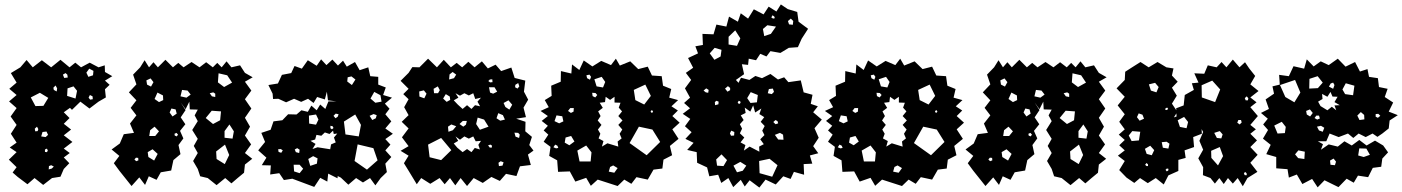

<svg xmlns="http://www.w3.org/2000/svg" viewBox="-20 -814 6332 867"><path d="M60 -15 37 -35 55 -59 20 -93 55 -127 24 -148 55 -170 29 -210 55 -250 28 -288 55 -326 21 -356 55 -385 22 -413 55 -441 29 -484 72 -510 100 -543 128 -510 169 -542 211 -510 253 -544 294 -510 320 -531 346 -510 385 -531 425 -510 453 -519 454 -489 487 -470 454 -450 475 -431 454 -411 458 -374 425 -355 384 -324 343 -355 305 -318 296 -327 268 -307 294 -281 268 -255 301 -229 268 -203 307 -173 268 -143 295 -123 268 -103 293 -77 268 -51 253 -16 215 -10 175 21 136 -10 104 18ZM402 -494 383 -504 370 -486 379 -467 400 -474ZM284 -477 276 -484 264 -477 270 -462 286 -464ZM231 -428 221 -418 223 -408 236 -401 238 -415ZM328 -404 312 -424 285 -415 283 -381 321 -369ZM198 -372 160 -395 119 -374 140 -335 176 -336ZM398 -379 386 -385 380 -373 387 -364 399 -366ZM153 -231 147 -242 137 -233 139 -221 150 -222ZM190 -220 172 -218 166 -198 186 -195 197 -205ZM196 -134 192 -143 183 -139V-128L192 -127ZM211 -68 201 -64 200 -49 214 -53 223 -62Z M519 -43 494 -77 519 -110 484 -139 521 -166 539 -208 585 -214 567 -256 596 -293 570 -327 596 -361 562 -397 596 -433 581 -477 613 -510 633 -542 653 -510 673 -533 693 -510 727 -544 761 -510 785 -530 809 -510 845 -534 881 -510 911 -533 941 -510 961 -530 981 -510 1003 -537 1025 -510 1064 -519 1086 -485 1121 -465 1086 -445 1115 -405 1086 -366 1115 -324 1086 -282 1109 -242 1086 -202 1114 -162 1086 -123 1119 -97 1086 -71 1082 -34 1053 -10 1025 14 997 -10 958 22 918 -10 884 -18 873 -51 852 -87 873 -123 855 -155 873 -187 848 -227 873 -267 859 -293 873 -319 837 -320 835 -355 818 -321 796 -351 818 -317 796 -284 817 -253 793 -223 808 -189 786 -159 795 -118 763 -91 753 -44 706 -36 687 -2 652 -18 635 21 609 -13 574 26ZM1006 -474 967 -483 964 -442 992 -421 1028 -441ZM660 -460 641 -451 644 -432 662 -423 673 -443ZM827 -405 802 -408 795 -379 822 -373 841 -387ZM952 -391 943 -397 927 -393 937 -379 952 -376ZM716 -383 691 -396 678 -367 698 -353 717 -362ZM773 -320 754 -324 746 -306 759 -288 778 -301ZM978 -311 936 -314 909 -281 942 -254 974 -271ZM1036 -221 1016 -252 994 -222V-192L1030 -188ZM698 -221 678 -242 658 -226 654 -200H681ZM784 -206 777 -214 768 -210 769 -202 778 -198ZM996 -161 956 -130 958 -96 995 -73 1015 -114ZM669 -140 647 -127 650 -105 676 -89 692 -119ZM604 -101 594 -102 587 -94 595 -86 605 -90Z M1300 -7 1262 -1 1241 -32 1200 -26 1203 -67 1162 -68 1183 -102 1146 -135 1177 -173 1160 -214 1202 -228 1215 -266 1255 -271 1281 -298 1319 -297 1341 -316 1370 -309 1386 -337 1410 -316 1426 -342 1449 -322 1463 -356H1500L1461 -361L1456 -400L1447 -365L1412 -376L1396 -349L1371 -368L1340 -354L1308 -368L1272 -352L1237 -368L1213 -367L1211 -391L1192 -430L1235 -437L1253 -476L1295 -484L1310 -516L1343 -504L1370 -542L1410 -517L1430 -546L1454 -520L1481 -545L1506 -518L1529 -540L1546 -513L1583 -534L1604 -497L1643 -510L1652 -470L1688 -467V-432L1722 -419L1710 -385L1750 -373L1718 -346L1739 -323L1720 -298L1747 -266L1720 -234L1754 -210L1720 -186L1743 -161L1720 -135L1747 -105L1720 -75L1727 -37L1699 -10L1675 23L1651 -10L1619 10L1588 -10L1553 20L1519 -12L1505 -19L1504 -9L1462 -30L1458 6L1426 -11L1399 30ZM1567 -469 1550 -465 1548 -446 1569 -430 1585 -455ZM1698 -384 1670 -399 1653 -369 1675 -350 1703 -355ZM1509 -298 1496 -301 1486 -291 1495 -280 1505 -287ZM1681 -294 1667 -299 1649 -291 1661 -272 1677 -280ZM1584 -297 1533 -265 1540 -207 1600 -198 1610 -250ZM1418 -274 1407 -297 1375 -292 1376 -256 1407 -251ZM1482 -244 1472 -246V-235L1479 -230L1486 -236ZM1471 -140 1475 -162 1496 -171 1488 -193 1503 -211 1487 -209 1484 -224 1468 -209 1447 -216 1431 -201 1409 -205 1403 -184 1382 -178 1405 -164 1391 -141 1414 -149ZM1666 -145 1595 -162 1581 -87 1637 -48 1685 -90ZM1322 -145 1311 -139 1316 -127 1331 -123 1333 -138ZM1248 -141 1236 -140 1238 -128 1250 -124 1257 -135ZM1414 -99 1394 -109 1372 -96 1381 -65 1411 -75ZM1333 -70H1306L1308 -40L1333 -32L1349 -52Z M1825 -43 1804 -77 1825 -111 1789 -133 1825 -154 1795 -194 1825 -234 1794 -264 1825 -294 1805 -330 1825 -366 1801 -389 1825 -413 1789 -449 1825 -485 1842 -511 1874 -510 1913 -549 1953 -510 1984 -544 2016 -510 2042 -530 2067 -510 2095 -535 2123 -510 2156 -537 2183 -505 2218 -522 2243 -493 2289 -509 2304 -462 2352 -450 2346 -400 2365 -364 2344 -328 2355 -285 2311 -278 2353 -264 2352 -221 2382 -196 2370 -159 2389 -134 2364 -116 2377 -69 2328 -63 2312 -19 2265 -29 2237 3 2199 -15 2160 12 2119 -10 2089 26 2060 -10 2036 23 2012 -10 1988 18 1965 -10 1923 16 1882 -10 1862 18ZM2024 -489 2010 -478 2008 -455 2030 -461 2040 -477ZM2203 -456 2192 -455 2185 -448 2193 -442 2204 -443ZM2320 -439 2307 -431 2306 -420 2317 -414 2325 -424ZM1966 -407 1957 -424 1938 -413 1940 -393H1958ZM2213 -420H2188L2193 -396L2207 -391L2225 -400ZM1906 -391 1894 -406 1873 -401 1874 -378 1896 -370ZM2069 -322 2089 -339 2109 -322 2125 -339 2148 -334 2136 -355 2152 -373 2126 -367 2117 -393 2097 -383 2077 -393 2057 -382 2037 -393 2050 -373 2029 -361 2047 -342ZM2011 -378 1993 -389 1981 -369 1997 -354 2013 -363ZM2293 -341 2276 -361 2254 -349 2262 -331 2280 -319ZM2251 -294 2230 -303 2222 -280 2239 -269 2260 -274ZM2166 -274 2137 -283 2130 -254 2147 -228 2186 -242ZM2088 -268H2070L2055 -254L2072 -242L2084 -251ZM2018 -252 2003 -242 2005 -219 2025 -226 2040 -244ZM2327 -206 2320 -214 2303 -215 2308 -197 2324 -191ZM2069 -127 2089 -141 2109 -127 2124 -146 2147 -139 2140 -160 2152 -178 2128 -176 2117 -198 2097 -188 2077 -198 2057 -183 2037 -198 2049 -178 2029 -166 2045 -147ZM1972 -191 1913 -161 1920 -104 1972 -91 2018 -136ZM2202 -156 2195 -161 2184 -158 2191 -148 2200 -147ZM2254 -81 2241 -86 2231 -79 2233 -64 2249 -66Z M2679 -3 2648 25 2627 -11 2578 6 2553 -40 2500 -38 2496 -90 2460 -110 2466 -151 2435 -174 2456 -206 2435 -225 2454 -246 2426 -268 2454 -290 2421 -313 2458 -330 2440 -362 2471 -381 2469 -427 2512 -445 2513 -493 2560 -482 2563 -523 2596 -498 2616 -541 2655 -514 2695 -539 2739 -520 2761 -549 2779 -518 2826 -537 2862 -502 2905 -513 2924 -473 2968 -470 2974 -427 3011 -412 3002 -373 3042 -362 3012 -334 3041 -315 3016 -290 3049 -260 3016 -230 3044 -187 3005 -155 3015 -113 2976 -93 2971 -53 2931 -48 2905 -3 2854 -14 2831 16 2799 -3 2769 26ZM2649 -467 2642 -477 2628 -474 2631 -461 2644 -454ZM2697 -467 2664 -456 2674 -424 2703 -419 2713 -444ZM2894 -432 2842 -408 2849 -362 2889 -342 2919 -381ZM2669 -394 2654 -395 2656 -380 2668 -374 2677 -385ZM2772 -152 2769 -175 2787 -189 2778 -210 2790 -229 2772 -250 2791 -270 2772 -290 2789 -311 2774 -328 2782 -350 2755 -351V-377L2735 -363L2715 -377L2712 -353L2688 -350L2702 -327L2681 -311L2692 -290L2679 -270L2696 -250L2680 -229L2691 -210L2683 -189L2705 -177L2698 -152L2723 -167ZM2571 -326H2555L2545 -313L2558 -304L2570 -310ZM2924 -317 2918 -312 2920 -306 2926 -305 2929 -311ZM2519 -289 2493 -293 2484 -267 2505 -257 2524 -266ZM2926 -229 2865 -242 2823 -168 2900 -113 2961 -173ZM2559 -200 2534 -193 2530 -170 2551 -158 2574 -175ZM2497 -156 2487 -161 2479 -149 2491 -144 2501 -146ZM2651 -126 2627 -157 2587 -134 2597 -85H2647ZM2769 -55 2749 -67 2735 -60 2729 -39 2754 -34Z M3365 0 3343 28 3325 -2 3291 31 3269 -10 3237 12 3223 -25 3183 -18 3173 -58 3128 -79 3126 -127 3083 -137 3112 -169 3075 -187 3103 -217 3073 -244 3097 -277 3063 -300 3096 -325 3069 -349 3096 -373 3073 -415 3101 -453 3077 -485 3110 -508 3087 -552 3132 -573 3120 -605 3154 -611 3152 -661 3202 -659 3215 -703 3260 -694 3272 -739 3312 -716 3325 -754 3358 -730 3384 -772 3428 -749 3451 -784 3486 -762 3506 -794 3537 -773 3580 -760 3586 -716 3629 -684 3600 -639 3583 -601 3542 -598 3504 -575 3459 -583 3441 -559 3413 -571 3394 -542 3361 -549 3358 -521 3330 -524 3340 -479 3303 -453 3315 -440 3326 -463 3364 -453 3391 -471 3421 -461 3459 -480 3493 -455 3521 -465 3540 -443 3596 -451 3609 -397 3649 -386 3641 -345 3673 -334 3652 -307 3691 -274 3658 -235 3677 -192 3652 -154 3675 -122 3637 -112 3648 -75 3609 -73 3611 -25 3565 -38 3550 -6 3517 -18 3483 19 3437 -3 3409 33ZM3476 -740 3468 -745 3463 -735 3471 -730 3479 -732ZM3562 -719 3551 -730 3538 -719 3543 -704 3560 -702ZM3484 -694 3445 -700 3425 -683 3431 -651 3461 -661ZM3323 -641 3300 -677 3270 -648V-613L3308 -607ZM3238 -589 3207 -598 3185 -573 3206 -544 3234 -559ZM3277 -417 3267 -425 3254 -414 3265 -400 3277 -407ZM3180 -408 3169 -415 3157 -405 3167 -397 3178 -395ZM3470 -414 3452 -412 3447 -393 3465 -389 3475 -399ZM3300 -413 3301 -414ZM3402 -385 3370 -398 3354 -371 3369 -349 3398 -352ZM3323 -356 3316 -359 3311 -351 3317 -344 3324 -349ZM3225 -355 3215 -359 3208 -353 3209 -339 3224 -343ZM3409 -129 3408 -152 3429 -163 3413 -185 3432 -204 3422 -224 3433 -245 3415 -264 3431 -285 3409 -299 3418 -324 3390 -306 3381 -338 3368 -310 3343 -328 3347 -304 3325 -293 3338 -272 3321 -253 3331 -233 3321 -212 3341 -193 3324 -171 3346 -159 3339 -134 3365 -152ZM3491 -267 3482 -272 3472 -263 3482 -253 3494 -257ZM3296 -218 3282 -224 3276 -212 3281 -201 3295 -202ZM3516 -206 3502 -214 3479 -205 3494 -184 3518 -183ZM3238 -117 3214 -94 3218 -66 3247 -64 3263 -91ZM3455 -97 3408 -87 3410 -32 3467 -16 3491 -68ZM3350 -66 3323 -83 3292 -66 3308 -36 3334 -43Z M3963 -3 3932 25 3911 -11 3862 6 3837 -40 3784 -38 3780 -90 3744 -110 3750 -151 3719 -174 3740 -206 3719 -225 3738 -246 3710 -268 3738 -290 3705 -313 3742 -330 3724 -362 3755 -381 3753 -427 3796 -445 3797 -493 3844 -482 3847 -523 3880 -498 3900 -541 3939 -514 3979 -539 4023 -520 4045 -549 4063 -518 4110 -537 4146 -502 4189 -513 4208 -473 4252 -470 4258 -427 4295 -412 4286 -373 4326 -362 4296 -334 4325 -315 4300 -290 4333 -260 4300 -230 4328 -187 4289 -155 4299 -113 4260 -93 4255 -53 4215 -48 4189 -3 4138 -14 4115 16 4083 -3 4053 26ZM3933 -467 3926 -477 3912 -474 3915 -461 3928 -454ZM3981 -467 3948 -456 3958 -424 3987 -419 3997 -444ZM4178 -432 4126 -408 4133 -362 4173 -342 4203 -381ZM3953 -394 3938 -395 3940 -380 3952 -374 3961 -385ZM4056 -152 4053 -175 4071 -189 4062 -210 4074 -229 4056 -250 4075 -270 4056 -290 4073 -311 4058 -328 4066 -350 4039 -351V-377L4019 -363L3999 -377L3996 -353L3972 -350L3986 -327L3965 -311L3976 -290L3963 -270L3980 -250L3964 -229L3975 -210L3967 -189L3989 -177L3982 -152L4007 -167ZM3855 -326H3839L3829 -313L3842 -304L3854 -310ZM4208 -317 4202 -312 4204 -306 4210 -305 4213 -311ZM3803 -289 3777 -293 3768 -267 3789 -257 3808 -266ZM4210 -229 4149 -242 4107 -168 4184 -113 4245 -173ZM3843 -200 3818 -193 3814 -170 3835 -158 3858 -175ZM3781 -156 3771 -161 3763 -149 3775 -144 3785 -146ZM3935 -126 3911 -157 3871 -134 3881 -85H3931ZM4053 -55 4033 -67 4019 -60 4013 -39 4038 -34Z M4375 -43 4350 -77 4375 -110 4340 -139 4377 -166 4395 -208 4441 -214 4423 -256 4452 -293 4426 -327 4452 -361 4418 -397 4452 -433 4437 -477 4469 -510 4489 -542 4509 -510 4529 -533 4549 -510 4583 -544 4617 -510 4641 -530 4665 -510 4701 -534 4737 -510 4767 -533 4797 -510 4817 -530 4837 -510 4859 -537 4881 -510 4920 -519 4942 -485 4977 -465 4942 -445 4971 -405 4942 -366 4971 -324 4942 -282 4965 -242 4942 -202 4970 -162 4942 -123 4975 -97 4942 -71 4938 -34 4909 -10 4881 14 4853 -10 4814 22 4774 -10 4740 -18 4729 -51 4708 -87 4729 -123 4711 -155 4729 -187 4704 -227 4729 -267 4715 -293 4729 -319 4693 -320 4691 -355 4674 -321 4652 -351 4674 -317 4652 -284 4673 -253 4649 -223 4664 -189 4642 -159 4651 -118 4619 -91 4609 -44 4562 -36 4543 -2 4508 -18 4491 21 4465 -13 4430 26ZM4862 -474 4823 -483 4820 -442 4848 -421 4884 -441ZM4516 -460 4497 -451 4500 -432 4518 -423 4529 -443ZM4683 -405 4658 -408 4651 -379 4678 -373 4697 -387ZM4808 -391 4799 -397 4783 -393 4793 -379 4808 -376ZM4572 -383 4547 -396 4534 -367 4554 -353 4573 -362ZM4629 -320 4610 -324 4602 -306 4615 -288 4634 -301ZM4834 -311 4792 -314 4765 -281 4798 -254 4830 -271ZM4892 -221 4872 -252 4850 -222V-192L4886 -188ZM4554 -221 4534 -242 4514 -226 4510 -200H4537ZM4640 -206 4633 -214 4624 -210 4625 -202 4634 -198ZM4852 -161 4812 -130 4814 -96 4851 -73 4871 -114ZM4525 -140 4503 -127 4506 -105 4532 -89 4548 -119ZM4460 -101 4450 -102 4443 -94 4451 -86 4461 -90Z M5067 -12 5034 -46 5059 -87 5028 -111 5059 -135 5034 -158 5059 -182 5032 -206 5059 -230 5034 -264 5059 -298 5027 -338 5059 -377 5022 -415 5059 -453 5061 -490 5092 -510 5130 -534 5167 -510 5207 -534 5247 -510 5279 -505 5272 -473 5298 -445 5272 -418 5294 -382 5272 -346 5292 -316 5291 -325 5325 -338 5330 -385 5371 -408 5362 -438 5392 -441 5373 -483 5418 -481 5434 -519 5474 -510 5496 -534 5518 -510 5547 -545 5577 -510 5602 -533 5621 -505 5648 -471 5626 -433 5663 -403 5626 -374 5654 -352 5626 -330 5660 -290 5626 -250 5651 -230 5626 -210 5656 -180 5626 -150 5659 -115 5626 -79 5658 -38 5613 -10 5592 27 5569 -10 5547 15 5525 -10 5506 17 5486 -10 5466 15 5446 -10 5412 -23 5413 -59 5391 -99 5413 -138 5396 -178 5413 -218 5406 -231 5407 -210 5368 -195 5372 -150 5329 -135 5334 -101 5301 -92V-42L5256 -22L5235 19L5199 -10L5163 13L5128 -10L5102 12ZM5454 -450 5406 -429 5407 -374 5467 -353 5490 -410ZM5196 -440 5168 -433 5177 -405 5202 -397 5212 -421ZM5610 -379 5601 -371 5605 -361H5615L5617 -370ZM5251 -328 5244 -326 5241 -319 5249 -317 5255 -322ZM5293 -288 5292 -302 5281 -284ZM5139 -296 5122 -302 5114 -285 5126 -269 5146 -278ZM5345 -263 5327 -286 5298 -271 5308 -241 5338 -235ZM5584 -272H5572L5567 -260L5578 -252L5587 -261ZM5129 -219 5093 -222 5077 -202 5090 -177 5123 -180ZM5501 -207 5488 -222 5463 -214 5475 -191 5495 -189ZM5248 -174 5226 -172 5231 -147 5256 -143 5261 -165ZM5192 -136 5174 -156 5150 -142 5158 -119 5181 -113ZM5488 -150 5449 -133 5450 -101 5480 -67 5503 -109ZM5164 -72 5157 -78 5151 -70 5157 -64H5164ZM5256 -52 5249 -53 5243 -47 5249 -40 5256 -45ZM5609 -32 5602 -38 5597 -30 5601 -23H5610Z M5961 0 5930 32 5905 -6 5861 17 5836 -26 5800 -12 5794 -50 5743 -54V-105L5698 -118L5718 -160L5683 -188L5706 -227L5684 -252L5705 -278L5674 -304L5710 -322L5695 -365L5733 -391L5726 -424L5759 -432L5756 -476L5800 -470L5821 -515L5869 -504L5881 -546L5912 -514L5944 -537L5980 -520L6021 -549L6056 -513L6099 -534L6121 -491L6155 -502L6162 -467L6202 -461L6207 -421L6246 -413L6233 -376L6271 -351L6251 -310L6292 -294L6255 -270L6251 -234L6222 -211L6200 -196L6178 -211L6147 -195L6115 -211L6091 -191L6067 -211L6025 -195L5984 -211L5969 -176H5931L5954 -163L5945 -138L5980 -162L6021 -152L6051 -176L6084 -157L6118 -182L6151 -157L6189 -179L6226 -157L6248 -126L6222 -98L6217 -61L6179 -56L6158 -14L6112 -21L6093 11L6061 -7L6024 31ZM5953 -441 5930 -470 5893 -458 5892 -414 5931 -416ZM5852 -396 5828 -453 5760 -430 5784 -376 5825 -352ZM6000 -441 5989 -437 5981 -423 6000 -413 6006 -430ZM6096 -427 6057 -438 6042 -410 6054 -389 6090 -384ZM5974 -316 5994 -332 6014 -316 6006 -338 6030 -339 6006 -353 6020 -377 5997 -378 5988 -399 5974 -377 5950 -390 5952 -367 5932 -355 5943 -335ZM5895 -320 5878 -313 5881 -297 5896 -288 5908 -304ZM6140 -295 6125 -308 6109 -292 6119 -272 6141 -275ZM6204 -300 6192 -299V-287L6202 -282L6213 -291ZM5936 -292H5924L5916 -281L5928 -274L5940 -279ZM5768 -264 5734 -247 5749 -211 5782 -213 5786 -241ZM5945 -246 5927 -242 5936 -225 5953 -219 5960 -237ZM6150 -143 6118 -144 6113 -112 6138 -105 6166 -115ZM5872 -129 5843 -135 5828 -117 5842 -100 5870 -96ZM6002 -98 5986 -89 5988 -70 6008 -68 6013 -84Z"/></svg>

Font: Rubik Gemstones
Style: Regular
Weight: 400
Designer: Hubert and Fischer, NaN
Foundry: Hubert and Fischer, NaN
Version: Version 2.200